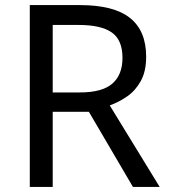

<svg xmlns="http://www.w3.org/2000/svg" viewBox="-20 -734 662 754"><path d="M294 -714Q427 -714 490.5 -663.5Q554 -613 554 -511Q554 -454 533 -416Q512 -378 479.5 -355.5Q447 -333 411 -320L607 0H502L329 -295H187V0H97V-714ZM289 -636H187V-371H294Q381 -371 421 -405.5Q461 -440 461 -507Q461 -577 419 -606.5Q377 -636 289 -636Z"/></svg>

Font: Noto Sans Bamum
Style: Regular
Weight: 400
Designer: Monotype Design Team
Foundry: Monotype Imaging Inc.
Version: Version 2.001